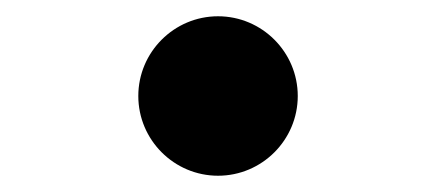

<svg xmlns="http://www.w3.org/2000/svg" viewBox="-20 -498 536 236"><path d="M346 -380C346 -434 302 -478 248 -478C194 -478 150 -434 150 -380C150 -326 194 -282 248 -282C302 -282 346 -326 346 -380Z"/></svg>

Font: Yaku Han MP Medium
Style: Regular
Weight: 500
Designer: Ryoko NISHIZUKA 西塚涼子 (kana & ideographs); Frank Grießhammer (Latin, Greek & Cyrillic); Wenlong ZHANG 张文龙 (bopomofo); San
Foundry: Adobe Systems Incorporated
Version: Version 1.001;Glyphs 3.1.2 (3151)